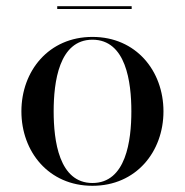

<svg xmlns="http://www.w3.org/2000/svg" viewBox="-20 -589 596 619"><path d="M164.5 -569V-560H404.5V-569ZM49 -230C49 -100 137 10 278 10C419 10 507 -100 507 -230C507 -360 419 -470 278 -470C137 -470 49 -360 49 -230ZM153 -230C153 -324 170 -461 278 -461C386.5 -461 403.5 -324 403.5 -230C403.5 -136 386.5 1 278 1C170 1 153 -136 153 -230Z"/></svg>

Font: Bodoni* 24
Style: Regular
Weight: 400
Version: Version 2.3